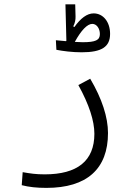

<svg xmlns="http://www.w3.org/2000/svg" viewBox="-20 -659 626 901"><path d="M197.8 222.7C387.7 222.7 486.8 133.8 486.8 -34.7C486.8 -108.9 458.5 -196.3 403.3 -289.6L347.7 -259.8C398.4 -168 422.9 -91.3 422.9 -31.2C422.9 96.2 342.8 159.2 189.9 159.2C147.9 159.2 123 155.3 86.4 148.9L82 210C116.2 218.8 152.3 222.7 197.8 222.7ZM363.3 -413.6C457 -413.6 496.6 -439 496.6 -500C496.6 -556.6 463.9 -596.2 419.4 -596.2C388.2 -596.2 357.9 -572.8 329.1 -532.2L323.7 -535.2C332 -550.8 335 -566.9 334.5 -581.5L333 -638.7H287.1L291.5 -468.3C291 -467.3 290.5 -466.3 290 -465.8C271.5 -467.3 253.9 -469.2 242.2 -470.2L244.6 -425.3C274.9 -419.4 318.4 -413.6 363.3 -413.6ZM331.1 -462.4C360.8 -516.6 389.6 -546.9 413.1 -546.9C433.6 -546.9 448.7 -525.4 448.7 -499C448.7 -470.7 428.7 -460.9 367.7 -460.9C358.4 -460.9 345.2 -461.4 331.1 -462.4Z"/></svg>

Font: Cascadia Mono NF Light
Style: Regular
Weight: 300
Monospace: yes
Designer: Aaron Bell
Foundry: Saja Typeworks
Version: Version 2404.023